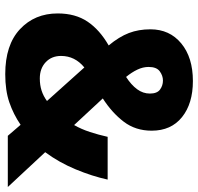

<svg xmlns="http://www.w3.org/2000/svg" viewBox="-32 -732 773 750"><g transform="rotate(90 355.0 -356.5)"><path d="M296 -723Q384 -723 437 -680.5Q490 -638 490 -562Q490 -499 455 -453Q420 -407 364 -371L468 -259Q484 -287 495 -320.5Q506 -354 514 -390H681Q668 -330 641 -265Q614 -200 574 -146L710 0H510L467 -50Q426 -22 379.5 -6Q333 10 269 10Q155 10 93.5 -47.5Q32 -105 32 -195Q32 -264 64 -311.5Q96 -359 157 -394Q123 -435 108.5 -473Q94 -511 94 -557Q94 -632 149 -677.5Q204 -723 296 -723ZM294 -606Q275 -606 258 -593.5Q241 -581 241 -550Q241 -528 251.5 -506Q262 -484 280 -462Q311 -482 328 -505Q345 -528 345 -555Q345 -583 329.5 -594.5Q314 -606 294 -606ZM243 -299Q198 -262 198 -208Q198 -171 222.5 -148Q247 -125 286 -125Q312 -125 333.5 -132Q355 -139 374 -153Z"/></g></svg>

Font: Noto Sans Gujarati SemiCondensed ExtraBold
Style: Regular
Weight: 800
Width: 4
Designer: Jelle Bosma - Monotype Design Team, Universal Thirst
Foundry: Monotype Imaging Inc.
Version: Version 2.106; ttfautohint (v1.8.4.7-5d5b)